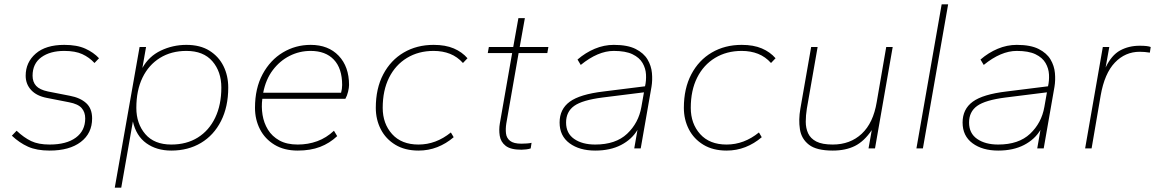

<svg xmlns="http://www.w3.org/2000/svg" viewBox="-20 -688 5354 890"><path d="M210 10Q150 10 110 -8Q70 -26 35 -59L57 -82Q91 -50 124.5 -34Q158 -18 210 -18Q288 -18 331.5 -50Q375 -82 375 -139Q375 -168 358.5 -187Q342 -206 300 -214L198 -234Q150 -243 124.5 -270.5Q99 -298 99 -337Q99 -399 145.5 -439.5Q192 -480 278 -480Q337 -480 375.5 -462.5Q414 -445 439 -418L418 -396Q394 -422 361.5 -437Q329 -452 278 -452Q212 -452 171.5 -422.5Q131 -393 131 -337Q131 -308 147.5 -290Q164 -272 202 -264L304 -244Q352 -235 379.5 -210Q407 -185 407 -139Q407 -70 354.5 -30Q302 10 210 10Z M512 182 627 -470H657L640 -373Q670 -427 725.5 -453.5Q781 -480 844 -480Q908 -480 951 -453Q994 -426 1016 -381.5Q1038 -337 1038 -282Q1038 -193 1004.5 -127Q971 -61 911.5 -25.5Q852 10 774 10Q706 10 658.5 -24Q611 -58 596 -125L542 182ZM774 -18Q845 -18 897 -50.5Q949 -83 977.5 -142.5Q1006 -202 1006 -282Q1006 -356 964.5 -404Q923 -452 844 -452Q774 -452 721.5 -419.5Q669 -387 640.5 -328Q612 -269 612 -188Q612 -115 653.5 -66.5Q695 -18 774 -18Z M1360 10Q1297 10 1252.5 -17Q1208 -44 1185 -89Q1162 -134 1162 -188Q1162 -279 1197.5 -344.5Q1233 -410 1291.5 -445Q1350 -480 1420 -480Q1502 -480 1550 -429.5Q1598 -379 1598 -294Q1598 -282 1593.5 -263Q1589 -244 1581 -230H1196Q1191 -193 1197 -155.5Q1203 -118 1222 -87Q1241 -56 1275 -37Q1309 -18 1360 -18Q1408 -18 1450.5 -33.5Q1493 -49 1528 -82L1543 -57Q1508 -24 1463.5 -7Q1419 10 1360 10ZM1200 -258H1561Q1566 -276 1566 -294Q1566 -371 1527.5 -411.5Q1489 -452 1420 -452Q1368 -452 1322.5 -429Q1277 -406 1244.5 -363Q1212 -320 1200 -258Z M1920 10Q1857 10 1812.5 -17Q1768 -44 1745 -89Q1722 -134 1722 -188Q1722 -278 1756.5 -343.5Q1791 -409 1851.5 -444.5Q1912 -480 1990 -480Q2045 -480 2083.5 -463.5Q2122 -447 2147 -418L2126 -396Q2100 -425 2066 -438.5Q2032 -452 1990 -452Q1920 -452 1866.5 -419.5Q1813 -387 1783.5 -328Q1754 -269 1754 -188Q1754 -115 1797.5 -66.5Q1841 -18 1920 -18Q2001 -18 2070 -74L2083 -52Q2048 -22 2007 -6Q1966 10 1920 10Z M2397 6Q2347 6 2324 -12Q2301 -30 2296.5 -58.5Q2292 -87 2297 -116L2354 -442H2241L2246 -470H2359L2383 -604H2413L2389 -470H2522L2517 -442H2384L2327 -116Q2323 -91 2325.5 -69.5Q2328 -48 2344.5 -35Q2361 -22 2397 -22Q2409 -22 2422.5 -23Q2436 -24 2444 -26L2440 0Q2432 3 2419 4.5Q2406 6 2397 6Z M2739 10Q2666 10 2620 -24Q2574 -58 2574 -120Q2574 -182 2621 -216.5Q2668 -251 2778 -264L2970 -288Q2976 -314 2974.5 -342.5Q2973 -371 2958.5 -396Q2944 -421 2912 -436.5Q2880 -452 2825 -452Q2752 -452 2672 -387L2657 -412Q2694 -444 2737 -462Q2780 -480 2825 -480Q2889 -480 2926.5 -461Q2964 -442 2981.5 -412.5Q2999 -383 3002 -349.5Q3005 -316 3000 -286L2950 0H2920L2935 -86Q2909 -42 2859 -16Q2809 10 2739 10ZM2739 -18Q2834 -18 2887 -68Q2940 -118 2953 -192L2965 -260L2773 -236Q2679 -224 2641.5 -197Q2604 -170 2604 -120Q2604 -70 2641.5 -44Q2679 -18 2739 -18Z M3348 10Q3285 10 3240.5 -17Q3196 -44 3173 -89Q3150 -134 3150 -188Q3150 -278 3184.5 -343.5Q3219 -409 3279.5 -444.5Q3340 -480 3418 -480Q3473 -480 3511.5 -463.5Q3550 -447 3575 -418L3554 -396Q3528 -425 3494 -438.5Q3460 -452 3418 -452Q3348 -452 3294.5 -419.5Q3241 -387 3211.5 -328Q3182 -269 3182 -188Q3182 -115 3225.5 -66.5Q3269 -18 3348 -18Q3429 -18 3498 -74L3511 -52Q3476 -22 3435 -6Q3394 10 3348 10Z M3840 10Q3765 10 3730 -17Q3695 -44 3688 -88.5Q3681 -133 3690 -184L3740 -470H3770L3720 -184Q3715 -153 3715 -123.5Q3715 -94 3726 -70Q3737 -46 3764 -32Q3791 -18 3840 -18Q3921 -18 3974.5 -68Q4028 -118 4044 -215L4088 -470H4118L4036 0H4006L4021 -85Q3986 -33 3943 -11.5Q3900 10 3840 10Z M4228 0 4345 -668H4375L4258 0Z M4607 10Q4534 10 4488 -24Q4442 -58 4442 -120Q4442 -182 4489 -216.5Q4536 -251 4646 -264L4838 -288Q4844 -314 4842.5 -342.5Q4841 -371 4826.5 -396Q4812 -421 4780 -436.5Q4748 -452 4693 -452Q4620 -452 4540 -387L4525 -412Q4562 -444 4605 -462Q4648 -480 4693 -480Q4757 -480 4794.5 -461Q4832 -442 4849.5 -412.5Q4867 -383 4870 -349.5Q4873 -316 4868 -286L4818 0H4788L4803 -86Q4777 -42 4727 -16Q4677 10 4607 10ZM4607 -18Q4702 -18 4755 -68Q4808 -118 4821 -192L4833 -260L4641 -236Q4547 -224 4509.5 -197Q4472 -170 4472 -120Q4472 -70 4509.5 -44Q4547 -18 4607 -18Z M5010 0 5092 -470H5122L5105 -375Q5132 -432 5172 -454Q5212 -476 5263 -476Q5301 -476 5314 -470L5310 -444Q5298 -446 5286.5 -447Q5275 -448 5263 -448Q5196 -448 5148 -398Q5100 -348 5082 -245L5040 0Z"/></svg>

Font: Gantari Thin
Style: Italic
Weight: 100
Italic angle: -10°
Designer: Anugrah Pasau
Foundry: Lafontype
Version: Version 1.000; ttfautohint (v1.8.4.7-5d5b)